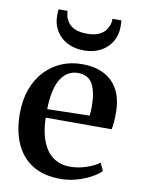

<svg xmlns="http://www.w3.org/2000/svg" viewBox="-89 -848 678 919"><g transform="rotate(10 250.5 -388.0)"><path d="M270 11Q187 11 132.5 -23.2Q78 -57.5 51 -119.5Q24 -181.5 24 -263.5Q24 -330 43.2 -382.5Q62.5 -435 97 -472Q131.5 -509 177.5 -528.5Q223.5 -548 277 -548Q370.5 -548 422.5 -498.2Q474.5 -448.5 476.5 -355Q477 -323.5 475.2 -302Q473.5 -280.5 470 -265.5H149.5Q150.5 -218 160.5 -179.2Q170.5 -140.5 189.5 -112.5Q208.5 -84.5 237.5 -69.5Q266.5 -54.5 305 -54.5Q344 -54.5 384 -68Q424 -81.5 446 -99L463.5 -61.5Q447 -44 416.8 -27.5Q386.5 -11 348.2 0Q310 11 270 11ZM149.5 -307 355 -311.5Q356.5 -322.5 357 -334.8Q357.5 -347 357.5 -358.5Q357.5 -425 336.8 -464Q316 -503 265.5 -503Q239.5 -503 218.8 -491.2Q198 -479.5 182.8 -455.8Q167.5 -432 159 -395Q150.5 -358 149.5 -307ZM273.5 -614Q227 -614 192.2 -632.2Q157.5 -650.5 138 -682.5Q118.5 -714.5 118.5 -756Q118.5 -764.5 119 -772.5Q119.5 -780.5 120.5 -787H164Q164 -783 164.5 -778Q165 -773 166 -767.5Q170 -748 181.8 -731.5Q193.5 -715 216 -705.2Q238.5 -695.5 273.5 -695.5Q308 -695.5 330.2 -705.2Q352.5 -715 364.5 -731.5Q376.5 -748 380.5 -767.5Q381.5 -773 382 -778Q382.5 -783 382 -787H425.5Q426 -780.5 426.5 -772.5Q427 -764.5 427 -756.5Q427 -715 407.5 -682.8Q388 -650.5 353.5 -632.2Q319 -614 273.5 -614Z"/></g></svg>

Font: Merriweather 72pt SemiBold
Style: Regular
Weight: 600
Version: Version 2.100